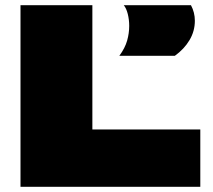

<svg xmlns="http://www.w3.org/2000/svg" viewBox="-20 -720 820 740"><path d="M59 0V-700H336V-221H752V0ZM440 -505Q462 -535 470 -563.5Q478 -592 478 -620Q478 -644 472.5 -666Q467 -688 457 -700H716Q731 -672 731 -640Q731 -600 710.5 -565.5Q690 -531 654 -505Z"/></svg>

Font: Georama Extended Black
Style: Regular
Weight: 900
Width: 7
Designer: Jean-Baptiste Levee
Foundry: Production Type
Version: Version 1.000